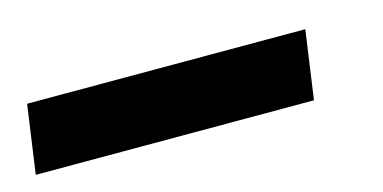

<svg xmlns="http://www.w3.org/2000/svg" viewBox="-73 -29 535 268"><g transform="rotate(-15 194.5 105.5)"><path d="M-44 155 -30 56H372L358 155Z"/></g></svg>

Font: Fira Sans Extra Condensed Medium
Style: Italic
Weight: 500
Width: 3
Italic angle: -8°
Designer: Carrois Corporate & Edenspiekermann AG
Foundry: Carrois Corporate GbR & Edenspiekermann AG
Version: Version 4.203